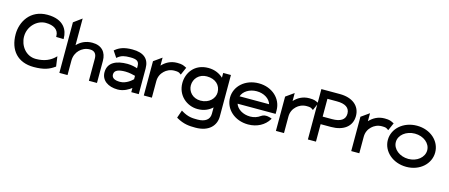

<svg xmlns="http://www.w3.org/2000/svg" viewBox="-51 -1295 4997 2135"><g transform="rotate(15 2447.5 -227.0)"><path d="M24 -290C24 -106 127 11 311 11C434 11 492 -16 547 -55L552 -58L536 -173L522 -159C478 -117 413 -82 311 -82C194 -82 121 -187 121 -290C121 -407 215 -498 316 -498C407 -498 467 -460 467 -387V-377L553 -375V-385C553 -476 502 -590 311 -590C112 -590 24 -431 24 -290Z M605 0H699V-166C699 -220 720 -262 749 -291C775 -317 815 -340 867 -340C922 -340 945 -307 945 -255V0H1038V-255C1038 -351 984 -419 874 -419C795 -419 739 -386 699 -344V-651L605 -582Z M1088 -137C1088 -46 1165 11 1278 11C1347 11 1404 -25 1433 -48V0H1519V-296C1519 -407 1453 -462 1323 -462C1229 -462 1174 -439 1131 -403L1124 -397L1173 -324L1182 -332C1221 -363 1256 -371 1323 -371C1398 -371 1426 -353 1426 -298V-273C1403 -281 1359 -293 1312 -293C1184 -293 1088 -250 1088 -137ZM1185 -138C1185 -189 1238 -204 1312 -204C1359 -204 1406 -191 1426 -186V-147C1414 -135 1355 -78 1281 -78C1220 -78 1185 -97 1185 -138Z M1577 0H1670V-190C1670 -241 1691 -281 1721 -309C1747 -334 1786 -355 1836 -355C1880 -355 1887 -350 1904 -338L1914 -331L1953 -420L1944 -424C1917 -437 1903 -447 1844 -447C1766 -447 1711 -413 1670 -369V-461L1577 -395Z M1955 -245C1955 -104 2067 -9 2193 -9C2267 -9 2321 -36 2361 -73V1C2361 67 2310 104 2223 104C2162 104 2115 103 2041 59L2030 52L1999 141L2006 146C2088 193 2152 197 2223 197C2384 197 2454 106 2454 7V-471H2365V-416C2325 -453 2269 -482 2193 -482C2034 -482 1955 -363 1955 -245ZM2053 -245C2053 -321 2111 -387 2200 -387C2301 -387 2361 -328 2361 -245C2361 -176 2299 -108 2200 -108C2107 -108 2053 -176 2053 -245Z M2509 -226C2509 -95 2623 11 2779 11C2883 11 2967 -37 3011 -109L3017 -119L3007 -123C3006 -123 2940 -152 2894 -117C2863 -94 2823 -80 2779 -80C2697 -80 2628 -122 2608 -182H3046V-224C3046 -356 2934 -462 2779 -462C2623 -462 2509 -357 2509 -226ZM2608 -267C2627 -327 2696 -371 2779 -371C2862 -371 2930 -328 2948 -267Z M3098 0H3191V-190C3191 -241 3212 -281 3242 -309C3268 -334 3307 -355 3357 -355C3401 -355 3408 -350 3425 -338L3435 -331L3474 -420L3465 -424C3438 -437 3424 -447 3365 -447C3287 -447 3232 -413 3191 -369V-461L3098 -395Z M3466 0H3559V-201H3679C3819 -201 3915 -268 3915 -390C3915 -508 3822 -580 3679 -580H3466ZM3559 -288V-493H3668C3762 -493 3817 -461 3817 -390C3817 -320 3761 -288 3668 -288Z M3965 0H4058V-190C4058 -241 4079 -281 4109 -309C4135 -334 4174 -355 4224 -355C4268 -355 4275 -350 4292 -338L4302 -331L4341 -420L4332 -424C4305 -437 4291 -447 4232 -447C4154 -447 4099 -413 4058 -369V-461L3965 -395Z M4326 -226C4326 -95 4444 11 4600 11C4756 11 4871 -95 4871 -226C4871 -357 4756 -462 4600 -462C4444 -462 4326 -357 4326 -226ZM4418 -226C4418 -307 4500 -371 4600 -371C4700 -371 4779 -307 4779 -226C4779 -145 4699 -80 4600 -80C4500 -80 4418 -145 4418 -226Z"/></g></svg>

Font: Charger Pro
Style: ExBdExt
Weight: 400
Designer: Jasper
Foundry: Cannot Into Space Fonts
Version: Version 1.09